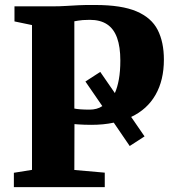

<svg xmlns="http://www.w3.org/2000/svg" viewBox="-20 -769 712 789"><path d="M37 0V-59L111.5 -71V-666L39.5 -681V-743H202Q225 -743 249.5 -744.5Q274 -746 303.5 -747.5Q333 -749 371.5 -748.5Q480 -748.5 541.2 -722.2Q602.5 -696 628 -646Q653.5 -596 653.5 -524Q653.5 -439.5 619.2 -379.5Q585 -319.5 519 -288.5L574 -208.5L513 -169L447.5 -265Q426.5 -260.5 403.2 -258.2Q380 -256 355 -256Q341 -256 326.5 -256.5Q312 -257 301.2 -257.8Q290.5 -258.5 286 -259L285.5 -70.5L410.5 -59.5V0ZM348.5 -318.5Q363 -318.5 376.2 -322Q389.5 -325.5 400.5 -333L331 -434L392 -473.5L452 -386.5Q462.5 -410 468.5 -443Q474.5 -476 474.5 -520.5Q474.5 -576.5 461 -613.8Q447.5 -651 419.8 -669.2Q392 -687.5 349 -687.5Q331.5 -687.5 320.2 -686.5Q309 -685.5 301.2 -684.2Q293.5 -683 285.5 -681.5V-323Q294 -321 309.8 -319.8Q325.5 -318.5 348.5 -318.5Z"/></svg>

Font: Merriweather 36pt Black
Style: Regular
Weight: 900
Version: Version 2.100